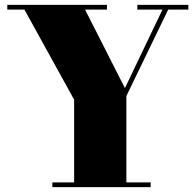

<svg xmlns="http://www.w3.org/2000/svg" viewBox="-20 -770 804 790"><path d="M195.5 0V-19.5H285V-360L80.5 -730.5H10V-750H420V-730.5H330L494 -407.5L648.5 -730.5H545V-750H755V-730.5H672L500 -375V-19.5H600V0Z"/></svg>

Font: Bodoni Moda Black
Style: Regular
Weight: 900
Version: Version 2.005